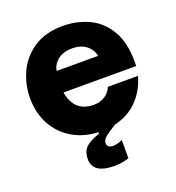

<svg xmlns="http://www.w3.org/2000/svg" viewBox="-141 -692 929 1012"><g transform="rotate(-20 324.0 -185.5)"><path d="M616 -248H208Q211 -227 219 -207.5Q227 -188 237 -175Q271 -132 337 -132Q374 -132 400.5 -150Q427 -168 438 -196H607Q586 -121 535.5 -68Q485 -15 405 4Q356 34 340.5 48.5Q325 63 325 79Q325 106 359 106Q383 106 411 92V195Q372 208 330 208Q208 208 208 126Q208 86 230.5 62.5Q253 39 310 20V12Q226 8 163 -30.5Q100 -69 66 -133.5Q32 -198 32 -279Q32 -355 63.5 -423.5Q95 -492 160.5 -535.5Q226 -579 323 -579Q402 -579 468.5 -548Q535 -517 575.5 -449Q616 -381 616 -277ZM446 -367Q439 -398 419 -418Q386 -451 329 -451Q272 -451 239 -418Q218 -397 213 -367Z"/></g></svg>

Font: Open Sauce One Black
Style: Regular
Weight: 900
Designer: Alfredo Marco Pradil
Foundry: Creative Sauce Fz LLC
Version: Version 1.477